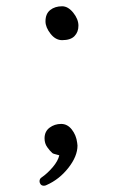

<svg xmlns="http://www.w3.org/2000/svg" viewBox="-20 -492 390 612"><path d="M230 -410Q230 -390 217.5 -377Q205 -364 178 -364Q157 -364 141 -384.5Q125 -405 125 -424Q125 -448 140 -460Q155 -472 178 -472Q197 -472 213.5 -451.5Q230 -431 230 -410ZM169 3Q167 2 158 0Q149 -2 147 -4Q139 -11 130.5 -23Q122 -35 122 -51Q122 -73 138 -85Q154 -97 175 -97Q195 -97 209 -79Q223 -61 226 -37Q226 -35 226.5 -32.5Q227 -30 227 -28Q227 6 198 43Q169 80 128 98Q126 99 124 99.5Q122 100 120 100Q113 100 109.5 95.5Q106 91 106 86Q106 78 112 74Q131 61 148 41Q165 21 169 3Z"/></svg>

Font: Moon Stars Kai T
Style: Regular
Weight: 400
Designer: GuiWonder
Version: Version 1.101